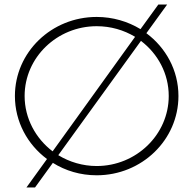

<svg xmlns="http://www.w3.org/2000/svg" viewBox="-20 -775 856 850"><path d="M628 -628 720 -755H681L602 -646C546 -680 479 -700 408 -700C208 -700 46 -544 46 -350C46 -236 102 -135 188 -71L97 55H135L214 -54C270 -19 336 1 408 1C608 1 770 -156 770 -350C770 -464 714 -564 628 -628ZM89 -350C89 -521 233 -659 408 -659C470 -659 528 -642 578 -612L213 -105C138 -162 89 -251 89 -350ZM408 -40C346 -40 287 -58 238 -88L604 -594C679 -537 727 -449 727 -350C727 -179 583 -40 408 -40Z"/></svg>

Font: Montserrat arm ExtraLight
Style: Regular
Weight: 275
Designer: Julieta Ulanovsky
Foundry: Julieta Ulanovsky
Version: Version 6.000;PS 006.000;hotconv 1.0.88;makeotf.lib2.5.64775